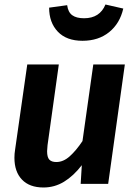

<svg xmlns="http://www.w3.org/2000/svg" viewBox="-20 -816 606 852"><path d="M44 -116Q44 -134 47 -152L101 -530H241L191 -172Q189 -152 189 -145Q189 -118 199 -107.5Q209 -97 230 -97Q261 -97 289.5 -122.5Q318 -148 346 -190L394 -530H534L460 0H338L343 -83Q306 -35 264 -9.5Q222 16 173 16Q111 16 77.5 -19Q44 -54 44 -116ZM198 -782 278 -793Q282 -762 300.5 -748.5Q319 -735 353 -735Q423 -735 448 -796L527 -778Q512 -712 464.5 -673.5Q417 -635 346 -635Q275 -635 236.5 -675.5Q198 -716 198 -782Z"/></svg>

Font: Fira Sans SemiBold
Style: Italic
Weight: 600
Italic angle: -8°
Designer: bBox Type GmbH & Carrois Corporate GbR & Edenspiekermann AG
Foundry: bBox Type GmbH & Carrois Corporate GbR & Edenspiekermann AG
Version: Version 4.301